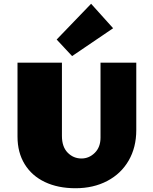

<svg xmlns="http://www.w3.org/2000/svg" viewBox="-20 -991 812 1020"><path d="M73 -265V-658H309V-269Q309 -211 339.5 -180Q370 -149 413 -149Q453 -149 483.5 -179Q514 -209 514 -260V-658H704V-300Q704 -208 663.5 -138Q623 -68 549.5 -29.5Q476 9 381 9Q288 9 218.5 -24Q149 -57 111 -119Q73 -181 73 -265ZM281 -781 464 -971 581 -841 363 -693Z"/></svg>

Font: Ysabeau Black
Style: Regular
Weight: 900
Designer: Christian Thalmann (Catharsis Fonts)
Version: Version 0.003